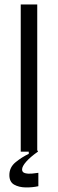

<svg xmlns="http://www.w3.org/2000/svg" viewBox="-20 -680 260 861"><path d="M73 0V-660H147V0ZM152 155Q125 161 95 160.5Q65 160 43.5 148Q22 136 22 105Q22 70 50.5 47Q79 24 109 10V-4H150V0Q116 24 97.5 45Q79 66 79 80Q79 93 92.5 96.5Q106 100 123 98.5Q140 97 152 95Z"/></svg>

Font: Bricolage Grotesque 10pt Condensed Light
Style: Regular
Weight: 300
Width: 3
Designer: Mathieu Triay
Foundry: Atelier Triay
Version: Version 1.000; ttfautohint (v1.8.4.7-5d5b);gftools[0.9.32]